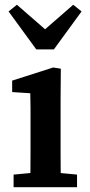

<svg xmlns="http://www.w3.org/2000/svg" viewBox="-20 -785 376 805"><path d="M37 0V-53L144 -63H197L303 -53V0ZM107 0Q107 -30 107.5 -67Q108 -104 108 -143Q108 -182 108 -215V-267Q108 -303 108 -333Q108 -363 107 -394L31 -399V-447L203 -502L235 -497L234 -366V-215Q234 -182 234 -143Q234 -104 234.5 -67Q235 -30 235 0ZM51 -765 214 -623H124L287 -765L322 -737L206 -578H132L16 -737Z"/></svg>

Font: Source Serif 4 SemiBold
Style: Regular
Weight: 600
Designer: Frank Grießhammer
Foundry: Adobe Systems Incorporated
Version: Version 4.004;hotconv 1.0.116;makeotfexe 2.5.65601